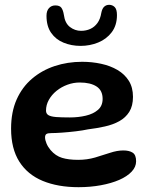

<svg xmlns="http://www.w3.org/2000/svg" viewBox="-20 -740 624 797"><path d="M306 37Q220.5 37 157.5 11Q94.5 -15 60.2 -69Q26 -123 26 -206Q26 -275 49 -326.8Q72 -378.5 112.8 -413.2Q153.5 -448 207 -465.8Q260.5 -483.5 321 -483.5Q362 -483.5 400 -475.2Q438 -467 467.8 -449.5Q497.5 -432 514.8 -404.5Q532 -377 532 -338Q532 -300.5 516.8 -276Q501.5 -251.5 475.2 -237Q449 -222.5 415.2 -215Q381.5 -207.5 345 -203Q324.5 -198.5 295.2 -195Q266 -191.5 238 -189.5Q210 -187.5 193.5 -187.5Q178.5 -187.5 172.8 -183.8Q167 -180 167 -169.5Q167 -159 173 -144.5Q179 -130 190 -117Q210.5 -93 237.5 -84.8Q264.5 -76.5 304.5 -76.5Q341.5 -76.5 374.8 -86.2Q408 -96 437.2 -105.8Q466.5 -115.5 492 -115.5Q516.5 -115.5 530.8 -106.2Q545 -97 545 -70.5Q545 -47 526.2 -27.2Q507.5 -7.5 474.8 6.8Q442 21 398.5 29Q355 37 306 37ZM270 -252.5Q305 -252.5 336 -259.8Q367 -267 386.5 -283.8Q406 -300.5 406 -329.5Q406 -364.5 380.8 -381Q355.5 -397.5 311 -397.5Q284.5 -397.5 259.5 -388.2Q234.5 -379 214.5 -362.8Q194.5 -346.5 182.8 -325.5Q171 -304.5 171 -281Q171 -268 181 -262Q191 -256 212.8 -254.2Q234.5 -252.5 270 -252.5ZM314.5 -549.5Q276.5 -549.5 244 -562.8Q211.5 -576 192.2 -603.8Q173 -631.5 173 -674.5Q173 -695 183.2 -706.2Q193.5 -717.5 209.5 -717.5Q228 -717.5 235 -707.5Q242 -697.5 245 -679Q249.5 -644 270.2 -628Q291 -612 316.5 -612Q337.5 -612 355 -620Q372.5 -628 384.5 -644.5Q396.5 -661 400.5 -686.5Q404 -704.5 412.5 -712.2Q421 -720 433 -720Q446.5 -720 456 -710.8Q465.5 -701.5 465.5 -677.5Q465.5 -635 443.8 -606.2Q422 -577.5 387.5 -563.5Q353 -549.5 314.5 -549.5Z"/></svg>

Font: Gluten Medium
Style: Regular
Weight: 500
Designer: Tyler Finck
Foundry: Etcetera Type Company
Version: Version 1.300